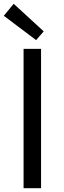

<svg xmlns="http://www.w3.org/2000/svg" viewBox="-23 -990 336 1010"><path d="M101 0H193V-733H101ZM167 -779 207 -825 49 -970 -3 -907Z"/></svg>

Font: Noto Sans KR
Style: Regular
Weight: 400
Designer: Ryoko NISHIZUKA 西塚涼子 (kana, bopomofo & ideographs); Paul D. Hunt (Latin, Greek & Cyrillic); Sandoll Communications 산돌커뮤니
Foundry: Adobe
Version: Version 2.004;hotconv 1.0.118;makeotfexe 2.5.65603